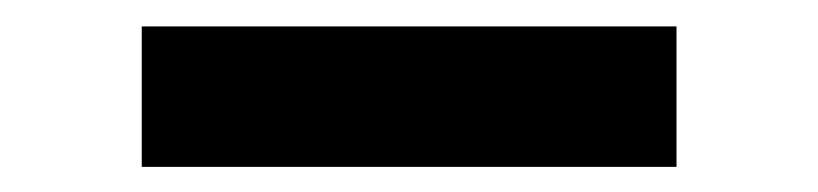

<svg xmlns="http://www.w3.org/2000/svg" viewBox="-20 -402 635 149"><path d="M90 -272.5V-381.5H505V-272.5Z"/></svg>

Font: Merriweather Sans SemiBold
Style: Regular
Weight: 600
Designer: Eben Sorkin
Foundry: Eben Sorkin
Version: Version 2.001